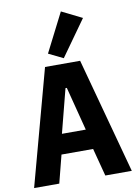

<svg xmlns="http://www.w3.org/2000/svg" viewBox="-106 -1075 812 1142"><g transform="rotate(-10 300.0 -503.5)"><path d="M435 0 391 -168H200L157 0H5L194 -698H406L595 0ZM300 -553H292L224 -289H368ZM313 -730 225 -773 344 -1007 467 -946Z"/></g></svg>

Font: iA Writer Mono V
Style: Regular
Weight: 400
Designer: Mike Abbink, Paul van der Laan, Pieter van Rosmalen
Foundry: Bold Monday
Version: Version 2.000